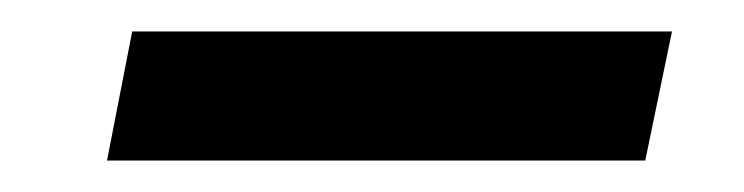

<svg xmlns="http://www.w3.org/2000/svg" viewBox="-20 -342 473 122"><path d="M64 -322H407L390 -240H48Z"/></svg>

Font: Trirong
Style: Bold Italic
Weight: 700
Italic angle: -12°
Designer: Katatrad Team
Foundry: CadsonDemak
Version: Version 1.001